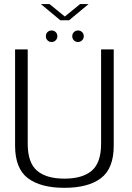

<svg xmlns="http://www.w3.org/2000/svg" viewBox="-20 -917 650 942"><path d="M296 4.5Q413 4.5 475.5 -43Q538 -90.5 538 -202.5V-674.5H476V-212Q476 -118.5 430.2 -79.5Q384.5 -40.5 296 -40.5Q207.5 -40.5 161.8 -79.5Q116 -118.5 116 -212V-674.5H54V-202.5Q54 -90.5 116.5 -43Q179 4.5 296 4.5ZM233.5 -711Q245 -711 253.2 -719.2Q261.5 -727.5 261.5 -739Q261.5 -751.5 253.2 -759.5Q245 -767.5 233.5 -767.5Q221 -767.5 213 -759.5Q205 -751.5 205 -739Q205 -727.5 213 -719.2Q221 -711 233.5 -711ZM362.5 -711Q374.5 -711 382.8 -719.2Q391 -727.5 391 -739Q391 -751.5 382.8 -759.5Q374.5 -767.5 362.5 -767.5Q351 -767.5 342.8 -759.5Q334.5 -751.5 334.5 -739Q334.5 -727.5 342.5 -719.2Q350.5 -711 362.5 -711ZM276 -817.5H319L414.5 -897H373L298 -836L223 -897H180.5Z"/></svg>

Font: Anybody Thin Light
Style: Regular
Weight: 300
Version: Version 1.113;gftools[0.9.25]